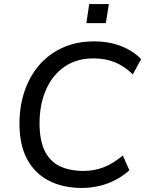

<svg xmlns="http://www.w3.org/2000/svg" viewBox="-20 -918 716 947"><path d="M383 9Q293 9 223.5 -25.5Q154 -60 115 -130.5Q76 -201 76 -308Q76 -394 101 -468Q126 -542 173.5 -597Q221 -652 289.5 -683Q358 -714 444 -714Q517 -714 577.5 -690.5Q638 -667 676 -626L635 -551Q595 -591 547.5 -610.5Q500 -630 441 -630Q357 -630 297.5 -588.5Q238 -547 206.5 -474.5Q175 -402 175 -310Q175 -226 200.5 -174Q226 -122 274.5 -98.5Q323 -75 392 -75Q445 -75 491.5 -93Q538 -111 586 -151L618 -78Q587 -50 549.5 -30.5Q512 -11 470 -1Q428 9 383 9ZM406 -804 420 -898H517L502 -804Z"/></svg>

Font: Nunito Sans 12pt Medium
Style: Italic
Weight: 500
Italic angle: -9°
Designer: Vernon Adams
Foundry: Vernon Adams
Version: Version 3.101;gftools[0.9.27]